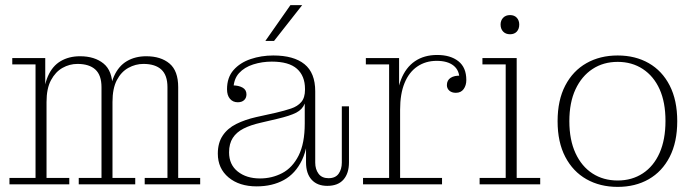

<svg xmlns="http://www.w3.org/2000/svg" viewBox="-20 -721 2724 751"><path d="M17 0V-25H119V-469H28V-494H157V-347H162V-25H251V0ZM288 0V-25H377V-380Q377 -427 353 -449Q329 -471 283 -471Q252 -471 224.5 -455.5Q197 -440 179.5 -407.5Q162 -375 162 -322H150Q150 -383 167.5 -423Q185 -463 217.5 -482Q250 -501 293 -501Q350 -501 385 -472.5Q420 -444 420 -380V-25H509V0ZM546 0V-25H635V-380Q635 -427 611 -449Q587 -471 541 -471Q510 -471 482 -455.5Q454 -440 437 -407.5Q420 -375 420 -322H408Q408 -383 426 -423Q444 -463 476.5 -482Q509 -501 552 -501Q609 -501 643 -472.5Q677 -444 677 -380V-25H763V0Z M910 -321Q891 -321 879.5 -334.5Q868 -348 868 -372Q868 -418 893.5 -447Q919 -476 960.5 -490Q1002 -504 1049 -504Q1129 -504 1171 -470Q1213 -436 1213 -364L1173 -373Q1173 -424 1141.5 -452Q1110 -480 1043 -480Q1005 -480 970.5 -469Q936 -458 915 -435Q894 -412 893 -373L890 -387Q913 -387 928.5 -378.5Q944 -370 944 -352Q944 -338 935 -329.5Q926 -321 910 -321ZM1260 6Q1221 6 1199 -18Q1177 -42 1177 -86V-172H1172V-316H1168L1173 -344V-373L1213 -364V-85Q1213 -59 1226 -41.5Q1239 -24 1265 -24Q1292 -24 1304.5 -41.5Q1317 -59 1317 -85V-305H1345V-86Q1345 -43 1323.5 -18.5Q1302 6 1260 6ZM984 8Q916 8 874 -27Q832 -62 832 -120Q832 -162 851 -190.5Q870 -219 904 -236Q938 -253 982 -263L1059 -280Q1093 -288 1118.5 -296.5Q1144 -305 1158.5 -322Q1173 -339 1173 -370L1177 -316H1172Q1163 -293 1139 -280.5Q1115 -268 1064 -256L1000 -241Q960 -232 932.5 -218Q905 -204 890.5 -181.5Q876 -159 876 -125Q876 -77 910 -50Q944 -23 997 -23Q1044 -23 1084 -44Q1124 -65 1148 -112.5Q1172 -160 1172 -238L1186 -236Q1187 -149 1161.5 -95.5Q1136 -42 1090.5 -17Q1045 8 984 8ZM1018 -561 1116 -701H1162L1052 -561Z M1400 0V-25H1502V-469H1411V-494H1541V-328L1545 -329V-25H1709V0ZM1530 -292Q1530 -362 1548.5 -409.5Q1567 -457 1603 -481.5Q1639 -506 1690 -506Q1742 -506 1773 -481.5Q1804 -457 1804 -408Q1804 -387 1793.5 -372.5Q1783 -358 1763 -358Q1747 -358 1737.5 -366.5Q1728 -375 1728 -388Q1728 -407 1742.5 -416.5Q1757 -426 1782 -425L1777 -409Q1778 -445 1754.5 -464Q1731 -483 1688 -483Q1645 -483 1612.5 -461Q1580 -439 1562.5 -396.5Q1545 -354 1545 -292Z M1856 0V-25H1958V-469H1867V-494H2001V-25H2093V0ZM1975 -587Q1958 -587 1948 -597.5Q1938 -608 1938 -625Q1938 -641 1948 -651.5Q1958 -662 1975 -662Q1992 -662 2001.5 -651.5Q2011 -641 2011 -625Q2011 -608 2001.5 -597.5Q1992 -587 1975 -587Z M2396 10Q2327 10 2274 -20Q2221 -50 2191 -107.5Q2161 -165 2161 -247Q2161 -329 2191 -386.5Q2221 -444 2274 -474Q2327 -504 2396 -504Q2465 -504 2517.5 -474Q2570 -444 2599.5 -386.5Q2629 -329 2629 -247Q2629 -165 2599.5 -107.5Q2570 -50 2517.5 -20Q2465 10 2396 10ZM2396 -15Q2452 -15 2494.5 -43Q2537 -71 2560 -123Q2583 -175 2583 -248Q2583 -321 2560 -372Q2537 -423 2494.5 -451Q2452 -479 2396 -479Q2340 -479 2297.5 -451Q2255 -423 2231 -371.5Q2207 -320 2207 -247Q2207 -174 2231 -122Q2255 -70 2297.5 -42.5Q2340 -15 2396 -15Z"/></svg>

Font: Montagu Slab 144pt ExtraLight
Style: Regular
Weight: 250
Version: Version 1.000